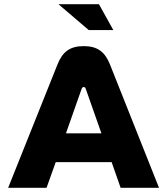

<svg xmlns="http://www.w3.org/2000/svg" viewBox="-20 -900 802 920"><path d="M255 -590 19 0H203L247 -123H515L558 0H742L507 -591C483 -651 448 -679 381 -679C314 -679 279 -651 255 -590ZM260 -880 405 -756H523L454 -880ZM296 -261 371 -474C373 -479 376 -483 381 -483C385 -483 389 -481 391 -474L466 -261Z"/></svg>

Font: LT Wave Text Black
Style: Regular
Weight: 900
Designer: Daniel Lyons
Version: Version 2.5 (Glyphs App)